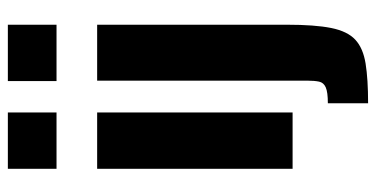

<svg xmlns="http://www.w3.org/2000/svg" viewBox="-260 -524 980 501"><g transform="rotate(-90 230.5 -273.0)"><path d="M41 -616V-743H188V-616ZM41 0V-510H188V0ZM270 -616V-743H417V-616ZM212 197V92Q241 92 253.5 86.5Q266 81 268.5 69Q271 57 271 40V-510H417V-15Q417 58 408.5 100.5Q400 143 378 163.5Q356 184 315.5 190.5Q275 197 212 197Z"/></g></svg>

Font: Saira Condensed ExtraBold
Style: Regular
Weight: 800
Width: 3
Designer: Hector Gatti with collaboration of the Omnibus-Type team
Foundry: Omnibus-Type
Version: Version 1.101